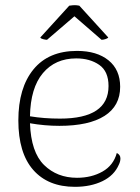

<svg xmlns="http://www.w3.org/2000/svg" viewBox="-20 -711 540 743"><path d="M446 -98Q446 -86 440 -74Q422 -32 376.5 -10Q331 12 270 12Q166 12 108.5 -53.5Q51 -119 51 -245Q51 -371 109.5 -442.5Q168 -514 278 -514Q355 -514 400 -477.5Q445 -441 445 -375Q445 -301 384.5 -262.5Q324 -224 210 -224Q153 -224 96 -234Q100 -122 150.5 -72.5Q201 -23 278 -23Q334 -23 376.5 -47Q419 -71 432 -119Q446 -112 446 -98ZM96 -261Q150 -252 212 -252Q400 -252 400 -378Q400 -435 364 -460Q328 -485 275 -485Q194 -485 146 -428Q98 -371 96 -261ZM136 -566 248 -689Q262 -691 269 -691Q277 -691 287 -689L399 -566Q396 -562 387.5 -559.5Q379 -557 373 -557L268 -648L162 -557Q156 -557 146.5 -559.5Q137 -562 136 -566Z"/></svg>

Font: Arima Madurai ExtraLight
Style: Regular
Weight: 275
Designer: Joana Correia and Natanael Gama
Foundry: NDISCOVER
Version: Version 1.019